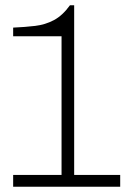

<svg xmlns="http://www.w3.org/2000/svg" viewBox="-20 -710 497 730"><path d="M30 0V-45H214V-572H30V-605Q75 -607 113.5 -611.5Q152 -616 185 -633.5Q218 -651 246 -690H262V-45H437V0Z"/></svg>

Font: Archivo SemiBold Thin
Style: Regular
Weight: 250
Version: Version 2.001